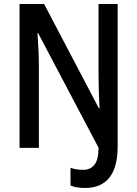

<svg xmlns="http://www.w3.org/2000/svg" viewBox="-20 -734 681 953"><path d="M402 199Q359 199 330 187V99Q344 104 359.5 106.5Q375 109 393 109Q428 109 448.5 84Q469 59 469 -1L169 -570H166Q169 -531 171 -486Q173 -441 173 -403V0H77V-714H199L471 -196H474Q472 -236 470.5 -279.5Q469 -323 469 -360V-714H564V-8Q564 96 523 147.5Q482 199 402 199Z"/></svg>

Font: Noto Sans Georgian Condensed Medium
Style: Regular
Weight: 500
Width: 3
Designer: Monotype Design Team, Akaki Razmadze
Foundry: Google LLC
Version: Version 2.005; ttfautohint (v1.8.4.7-5d5b)